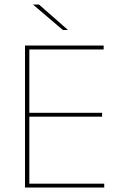

<svg xmlns="http://www.w3.org/2000/svg" viewBox="-20 -844 547 864"><path d="M112 0H92.5V-639H112ZM449 0H99V-17.5H449ZM439.5 -319H102.5V-336.5H439.5ZM446.5 -621.5H98V-639H446.5ZM285.5 -709.5 155.5 -823.5H129.5V-822.5L263 -709H285.5Z"/></svg>

Font: Anek Malayalam Thin
Style: Regular
Weight: 250
Version: Version 1.003